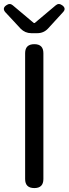

<svg xmlns="http://www.w3.org/2000/svg" viewBox="-28 -958 350 978"><path d="M147 0Q100 0 100 -46V-687Q100 -733 147 -733Q193 -733 193 -687V-366V-46Q193 0 147 0ZM131 -789Q100 -789 77 -812L40 -852L-1 -896Q-18 -916 4 -931Q22 -944 37 -931L144 -841H149L256 -931Q271 -944 289 -931Q311 -915 293 -896L217 -813Q195 -789 162 -789Z"/></svg>

Font: GenSenRounded TW R
Style: Regular
Weight: 400
Version: Version 1.501;PS 1;hotconv 16.6.51;makeotf.lib2.5.65220